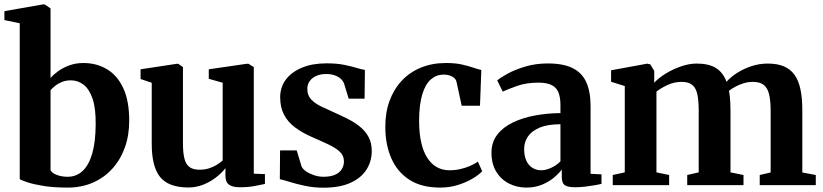

<svg xmlns="http://www.w3.org/2000/svg" viewBox="-22 -839 3729 870"><path d="M-2 -748V-788.5L172.5 -819H180.5L207 -801V-485.5Q219.5 -500.5 241.2 -516.2Q263 -532 292.2 -542.8Q321.5 -553.5 355.5 -553.5Q416 -553.5 463 -525.2Q510 -497 536.8 -439.2Q563.5 -381.5 563.5 -292Q563.5 -225.5 543.5 -170Q523.5 -114.5 486.2 -73.8Q449 -33 397.8 -11Q346.5 11 285 11Q221 11 175 3.5Q129 -4 101.8 -13.2Q74.5 -22.5 67.5 -27V-733.5ZM299.5 -475Q277 -475 259 -467.8Q241 -460.5 228 -450Q215 -439.5 207 -430.5V-68Q213.5 -54.5 235.8 -46.2Q258 -38 284.5 -38Q324 -38 352.2 -64.2Q380.5 -90.5 395.8 -143Q411 -195.5 411.5 -274.5Q412.5 -347.5 397.5 -391.5Q382.5 -435.5 356.8 -455.2Q331 -475 299.5 -475Z M1064 9.5Q1032 9.5 1015.8 -2.2Q999.5 -14 999.5 -42.5V-77Q983 -55.5 957 -35.2Q931 -15 898.8 -2.2Q866.5 10.5 832 10.5Q743 10.5 704.2 -36Q665.5 -82.5 665.5 -188V-464L615 -481V-525L779.5 -550H785.5L807 -535V-189Q807 -146 813.8 -120Q820.5 -94 836.8 -82Q853 -70 882 -70Q907 -70 927 -76.8Q947 -83.5 962 -93.2Q977 -103 987 -112V-464L924 -482V-525L1096 -550H1104L1128 -535V-52L1178.5 -50V-5.5Q1160.5 -1.5 1131.2 4Q1102 9.5 1064 9.5Z M1444 11.5Q1399.5 11.5 1360.8 3.2Q1322 -5 1292.5 -14.2Q1263 -23.5 1246 -27L1247 -157.5H1322.5L1344.5 -84.5Q1350.5 -72 1366.5 -61.5Q1382.5 -51 1403 -44.5Q1423.5 -38 1443 -38Q1475 -38 1495.8 -47Q1516.5 -56 1526.5 -72Q1536.5 -88 1536.5 -108Q1536.5 -133.5 1518.2 -151Q1500 -168.5 1466.8 -184.2Q1433.5 -200 1388.5 -219.5Q1346.5 -238 1314.5 -262Q1282.5 -286 1265 -319.2Q1247.5 -352.5 1247.5 -398.5Q1247.5 -443.5 1273 -478Q1298.5 -512.5 1345.8 -532.2Q1393 -552 1457.5 -552Q1504.5 -552 1537.5 -545.2Q1570.5 -538.5 1593.2 -531.5Q1616 -524.5 1631.5 -522L1630 -392H1558L1536.5 -462Q1531.5 -474 1520.2 -483.5Q1509 -493 1493 -498.2Q1477 -503.5 1458 -503.5Q1432.5 -504 1412.8 -495.8Q1393 -487.5 1381.8 -472.2Q1370.5 -457 1370.5 -436Q1370.5 -407 1388.2 -388.2Q1406 -369.5 1434.5 -356Q1463 -342.5 1495.5 -328Q1527 -314 1556.8 -298.8Q1586.5 -283.5 1610.5 -263.8Q1634.5 -244 1648.5 -217.5Q1662.5 -191 1662.5 -154.5Q1662.5 -108.5 1638.8 -70.8Q1615 -33 1566.5 -10.8Q1518 11.5 1444 11.5Z M1972.5 11Q1888 11 1833 -24.5Q1778 -60 1751 -122.2Q1724 -184.5 1724 -263.5Q1723.5 -328 1742.8 -381Q1762 -434 1798 -472.8Q1834 -511.5 1885 -532.5Q1936 -553.5 1999 -553.5Q2040.5 -553.5 2070.8 -546.8Q2101 -540 2122.5 -532.5Q2144 -525 2159 -522L2153 -360H2070L2046.5 -468.5Q2044 -479 2035.5 -486.2Q2027 -493.5 2014.8 -497.2Q2002.5 -501 1988.5 -501Q1956 -501 1931 -479.8Q1906 -458.5 1891.8 -412.5Q1877.5 -366.5 1877 -292Q1877 -235 1886.8 -192.8Q1896.5 -150.5 1914.8 -122.8Q1933 -95 1958.2 -81.2Q1983.5 -67.5 2014 -67.5Q2040.5 -67.5 2064.5 -73Q2088.5 -78.5 2108.8 -87.5Q2129 -96.5 2143.5 -106.5L2163 -63Q2149.5 -48 2121 -30.8Q2092.5 -13.5 2054.2 -1.2Q2016 11 1972.5 11Z M2363.5 11Q2320 11 2284 -7.5Q2248 -26 2226.5 -61.2Q2205 -96.5 2205 -147Q2205 -194.5 2230.8 -228.2Q2256.5 -262 2300.8 -283.5Q2345 -305 2401 -315.5Q2457 -326 2517.5 -326.5V-363Q2517.5 -397 2508.8 -419.5Q2500 -442 2478.2 -453.2Q2456.5 -464.5 2417.5 -464.5Q2363 -464.5 2321.5 -449.8Q2280 -435 2256 -424L2231 -474.5Q2245 -487 2277.8 -505Q2310.5 -523 2357.5 -537.2Q2404.5 -551.5 2460.5 -551.5Q2530 -551.5 2572.5 -530.5Q2615 -509.5 2634.5 -466.8Q2654 -424 2654 -357.5V-51.5L2703.5 -49V-6Q2692.5 -3 2672.2 0.5Q2652 4 2628.8 6.8Q2605.5 9.5 2584.5 9.5Q2551.5 9.5 2537.5 0.2Q2523.5 -9 2523.5 -39V-71Q2512.5 -55 2490 -35.8Q2467.5 -16.5 2435.5 -2.8Q2403.5 11 2363.5 11ZM2430.5 -67.5Q2451.5 -67.5 2476 -78.8Q2500.5 -90 2517.5 -108V-276Q2460.5 -276 2424 -261Q2387.5 -246 2370.2 -220.5Q2353 -195 2353 -163.5Q2353 -133 2362.8 -111.5Q2372.5 -90 2390 -78.8Q2407.5 -67.5 2430.5 -67.5Z M2754.5 0V-46L2809 -58V-449L2747 -468.5V-520.5L2910.5 -550.5L2924.5 -547.5L2942.5 -518V-464Q2963 -486.5 2995.5 -506.2Q3028 -526 3064.8 -538.5Q3101.5 -551 3134.5 -551Q3189.5 -551 3222 -530.8Q3254.5 -510.5 3270 -468.5Q3289.5 -490.5 3319 -509.2Q3348.5 -528 3384 -539.5Q3419.5 -551 3456.5 -551Q3499.5 -551 3529.5 -538.5Q3559.5 -526 3578 -500.2Q3596.5 -474.5 3605 -434.5Q3613.5 -394.5 3613.5 -339V-57.5L3674.5 -46V0H3420.5V-46L3470 -57.5V-336Q3470 -381.5 3463.2 -410.8Q3456.5 -440 3439 -454Q3421.5 -468 3389 -468Q3368.5 -468 3348.5 -462Q3328.5 -456 3311.2 -446.8Q3294 -437.5 3281 -427.5Q3283.5 -416 3285 -402.2Q3286.5 -388.5 3287.2 -373.2Q3288 -358 3288 -342V-58L3347 -46V0H3092V-46L3144 -58V-338Q3144 -383 3137.8 -411.8Q3131.5 -440.5 3115 -454.2Q3098.5 -468 3066.5 -468Q3033 -468 3003 -454Q2973 -440 2952.5 -424V-58L3010 -46V0Z"/></svg>

Font: Merriweather 60pt
Style: Bold
Weight: 700
Version: Version 2.100